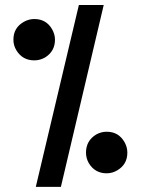

<svg xmlns="http://www.w3.org/2000/svg" viewBox="-20 -722 560 762"><path d="M33.2 -564.5Q33.2 -612.3 75.2 -635.7Q94.7 -646.5 116.2 -646.5Q163.1 -646.5 186.5 -606.4Q198.2 -585.9 198.2 -564.5Q198.2 -518.6 159.2 -494.1Q138.7 -482.4 116.2 -482.4Q69.3 -482.4 44.9 -522.5Q33.2 -542 33.2 -564.5ZM122.1 19.5 293 -702.1H391.6L221.7 19.5ZM321.3 -116.2Q321.3 -164.1 362.3 -188.5Q381.8 -199.2 403.3 -199.2Q451.2 -199.2 474.6 -157.2Q485.4 -137.7 485.4 -116.2Q485.4 -69.3 445.3 -45.9Q425.8 -34.2 403.3 -34.2Q356.4 -34.2 332 -75.2Q321.3 -94.7 321.3 -116.2Z"/></svg>

Font: Post No Bills Colombo
Style: Bold
Weight: 700
Designer: Kosala Senevirathne, Siva Puranthara, Lasantha Premarathna, Tharique Azeez
Foundry: Mooniak
Version: Version 1.220 ; ttfautohint (v1.6)